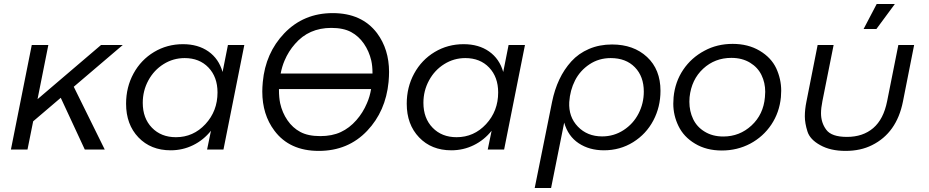

<svg xmlns="http://www.w3.org/2000/svg" viewBox="-20 -753 4680 967"><path d="M140 -526.5H223.5L169 -253.5L489 -526.5H598.5L351.5 -316L507.5 0H407L286 -260.5L147 -142L118.5 0H35Z M839.5 4Q739.5 4 677.2 -61Q615 -126 615 -230.5Q615 -314 652.5 -382.8Q690 -451.5 755.8 -491Q821.5 -530.5 901.5 -530.5Q977.5 -530.5 1029.8 -493.8Q1082 -457 1101 -390.5L1128 -526.5H1210.5L1105.5 0H1023L1042.5 -94.5Q1005 -47.5 952.5 -21.8Q900 4 839.5 4ZM866 -62Q953.5 -62 1014.5 -127.8Q1075.5 -193.5 1075.5 -287.5Q1075.5 -365 1030 -412.8Q984.5 -460.5 910 -460.5Q852.5 -460.5 804 -430.2Q755.5 -400 727.2 -348Q699 -296 699 -235Q699 -157.5 745.2 -109.8Q791.5 -62 866 -62Z M1585.5 7Q1438 7 1362 -95Q1301 -176 1301 -292Q1301 -312.5 1303.5 -340Q1317 -486 1411.5 -585Q1509 -687 1655.5 -687Q1802.5 -687 1879 -586Q1939.5 -504.5 1939.5 -390.5Q1939.5 -369 1937 -340Q1922.5 -192.5 1829.5 -94.5Q1733.5 7 1585.5 7ZM1593 -67.5Q1652.5 -67.5 1696.2 -87.8Q1740 -108 1775 -148Q1808 -185.5 1828 -233Q1842.5 -265.5 1849 -304.5H1385V-299Q1385 -262 1391 -233Q1401.5 -185.5 1427.8 -147.2Q1454 -109 1492.5 -88.5Q1531.5 -67.5 1593 -67.5ZM1413 -447.5Q1400.5 -418.5 1393.5 -382.5H1856V-387.5Q1856 -420 1850 -447.5Q1839 -495 1812.8 -533Q1786.5 -571 1748.5 -591.5Q1709.5 -612.5 1648.5 -612.5Q1535.5 -612.5 1466 -532Q1433 -495 1413 -447.5Z M2253 4Q2153 4 2090.8 -61Q2028.5 -126 2028.5 -230.5Q2028.5 -314 2066 -382.8Q2103.5 -451.5 2169.2 -491Q2235 -530.5 2315 -530.5Q2391 -530.5 2443.2 -493.8Q2495.5 -457 2514.5 -390.5L2541.5 -526.5H2624L2519 0H2436.5L2456 -94.5Q2418.5 -47.5 2366 -21.8Q2313.5 4 2253 4ZM2279.5 -62Q2367 -62 2428 -127.8Q2489 -193.5 2489 -287.5Q2489 -365 2443.5 -412.8Q2398 -460.5 2323.5 -460.5Q2266 -460.5 2217.5 -430.2Q2169 -400 2140.8 -348Q2112.5 -296 2112.5 -235Q2112.5 -157.5 2158.8 -109.8Q2205 -62 2279.5 -62Z M3021.5 4Q2948 4 2894.5 -31.5Q2841 -67 2821.5 -135.5L2755.5 194H2673L2760.5 -240Q2773 -301.5 2797 -352.5Q2821 -403.5 2857.5 -443.8Q2894 -484 2946.5 -506.5Q2999 -529 3062.5 -529Q3171 -529 3238.8 -466Q3306.5 -403 3306.5 -295.5Q3306.5 -214.5 3270.5 -146.2Q3234.5 -78 3168.8 -37Q3103 4 3021.5 4ZM3012.5 -66Q3072 -66 3120.8 -97.8Q3169.5 -129.5 3196 -181Q3222.5 -232.5 3222.5 -291.5Q3222.5 -368 3177.5 -414.2Q3132.5 -460.5 3056 -460.5Q2996 -460.5 2948.8 -429Q2901.5 -397.5 2876.2 -348Q2851 -298.5 2847 -239Q2843 -164.5 2890.5 -115.2Q2938 -66 3012.5 -66Z M3615.5 5Q3537.5 5 3480.5 -29.5Q3423.5 -63.5 3397 -118.5Q3371 -172 3371 -231Q3371 -246 3372.5 -263.5Q3380 -341 3421 -401.8Q3462 -462.5 3528 -497.5Q3591.5 -532 3670 -532Q3748 -532 3806 -497.5Q3864 -463 3889.5 -409Q3914.5 -354.5 3914.5 -296Q3914.5 -280 3913 -263.5Q3905.5 -186.5 3864.8 -125.5Q3824 -64.5 3758.5 -29.5Q3693 5 3615.5 5ZM3623 -65.5Q3705 -65.5 3765 -121Q3825 -176.5 3832.5 -263.5Q3834 -278 3834 -290.5Q3834 -336.5 3815.2 -375Q3796.5 -413.5 3758 -437Q3718 -461.5 3663.5 -461.5Q3580.5 -461.5 3521.5 -407Q3462.5 -352.5 3453 -263.5Q3452 -248.5 3452 -240.5Q3452 -193 3471 -153.2Q3490 -113.5 3529 -90Q3568.5 -65.5 3623 -65.5Z M4111 -22Q4059 -50.5 4046.5 -91.5Q4033.5 -133 4033.5 -167Q4033.5 -201.5 4041.5 -241L4098 -526.5H4178.5L4122 -243.5Q4115 -208.5 4115 -182.5Q4115 -135 4141.5 -99.5Q4168 -63.5 4245.5 -63.5Q4326 -63.5 4378 -108Q4430 -152.5 4448 -243.5L4504.5 -526.5H4584L4527.5 -241Q4496 -83.5 4372 -22Q4314.5 7 4238.5 7Q4162.5 7 4111 -22ZM4394 -607H4329.5L4395.5 -733H4487Z"/></svg>

Font: Argentum Sans Light
Style: Italic
Weight: 300
Italic angle: -11.3°
Designer: Julieta Ulanovsky (font), Owen Earl (portions from Jones font), Cristiano Sobral (main changes and remaster)
Foundry: Julieta Ulanovsky (font), Owen Earl (portions from Jones font), Cristiano Sobral (main changes and remaster)
Version: Version 3.127